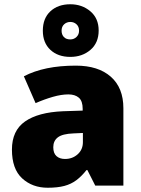

<svg xmlns="http://www.w3.org/2000/svg" viewBox="-20 -871 663 901"><path d="M336 -563Q441 -563 500 -511Q559 -459 559 -363V0H427L390 -73H386Q363 -44 338.5 -25.5Q314 -7 282 1.5Q250 10 204 10Q132 10 84 -34Q36 -78 36 -169Q36 -258 97.5 -301Q159 -344 276 -349L368 -352V-360Q368 -397 350 -412.5Q332 -428 301 -428Q268 -428 228 -416.5Q188 -405 147 -387L92 -513Q140 -538 200.5 -550.5Q261 -563 336 -563ZM325 -245Q273 -243 251.5 -226.5Q230 -210 230 -180Q230 -152 245 -138.5Q260 -125 285 -125Q320 -125 344.5 -147Q369 -169 369 -204V-247ZM310 -604Q252 -604 216.5 -637Q181 -670 181 -727Q181 -785 216.5 -818Q252 -851 310 -851Q365 -851 404 -818Q443 -785 443 -728Q443 -670 404.5 -637Q366 -604 310 -604ZM310 -686Q327 -686 339 -697.5Q351 -709 351 -727Q351 -746 339 -757Q327 -768 310 -768Q293 -768 281 -757Q269 -746 269 -727Q269 -709 279.5 -697.5Q290 -686 310 -686Z"/></svg>

Font: Noto Sans Gurmukhi UI Black
Style: Regular
Weight: 900
Designer: Jelle Bosma - Monotype Design Team
Foundry: Monotype Imaging Inc.
Version: Version 2.004; ttfautohint (v1.8.4.7-5d5b)